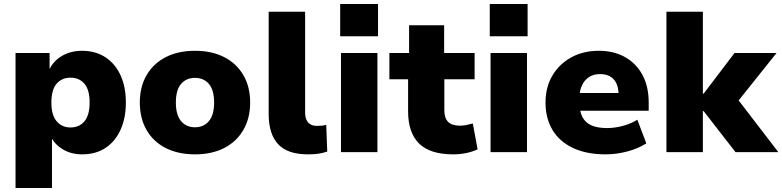

<svg xmlns="http://www.w3.org/2000/svg" viewBox="-20 -764 3928 964"><path d="M58 180V-498H229V-408H225Q244 -455 289 -482Q334 -509 392 -509Q459 -509 508.5 -477Q558 -445 585 -386.5Q612 -328 612 -249Q612 -172 585.5 -113Q559 -54 510 -21.5Q461 11 392 11Q337 11 295 -14.5Q253 -40 235 -79H241V180ZM334 -124Q378 -124 404 -155Q430 -186 430 -249Q430 -313 404 -343.5Q378 -374 334 -374Q290 -374 264 -343.5Q238 -313 238 -249Q238 -186 264.5 -155Q291 -124 334 -124Z M959 11Q875 11 812.5 -20.5Q750 -52 716 -111Q682 -170 682 -249Q682 -329 716.5 -387.5Q751 -446 813 -477.5Q875 -509 959 -509Q1043 -509 1105 -477.5Q1167 -446 1201.5 -387.5Q1236 -329 1236 -249Q1236 -170 1201.5 -111Q1167 -52 1105 -20.5Q1043 11 959 11ZM959 -125Q1003 -125 1029 -156Q1055 -187 1055 -249Q1055 -312 1029 -342.5Q1003 -373 959 -373Q915 -373 889 -342.5Q863 -312 863 -249Q863 -187 889 -156Q915 -125 959 -125Z M1526 11Q1424 11 1376.5 -40Q1329 -91 1329 -191V-705H1512V-199Q1512 -178 1518.5 -163Q1525 -148 1538 -140Q1551 -132 1572 -132Q1584 -132 1595 -133Q1606 -134 1618 -137L1623 -3Q1599 5 1576.5 8Q1554 11 1526 11Z M1688 -582V-744H1878V-582ZM1692 0V-498H1875V0Z M2256 11Q2139 11 2084 -43.5Q2029 -98 2029 -205V-366H1935V-498H2034V-637H2210V-498H2363V-366H2211V-210Q2211 -171 2230 -152Q2249 -133 2290 -133Q2304 -133 2320 -136Q2336 -139 2354 -144L2378 -14Q2352 -2 2320.5 4.5Q2289 11 2256 11Z M2439 -582V-744H2629V-582ZM2443 0V-498H2626V0Z M3021 11Q2925 11 2857 -21Q2789 -53 2754 -111.5Q2719 -170 2719 -249Q2719 -325 2752.5 -383Q2786 -441 2846.5 -475Q2907 -509 2987 -509Q3061 -509 3117 -478Q3173 -447 3205 -389Q3237 -331 3237 -249V-208H2870V-297H3100L3086 -284Q3086 -339 3061.5 -365.5Q3037 -392 2993 -392Q2961 -392 2938 -377.5Q2915 -363 2902 -335.5Q2889 -308 2889 -267V-254Q2889 -206 2904 -177Q2919 -148 2949.5 -134.5Q2980 -121 3028 -121Q3066 -121 3107.5 -132Q3149 -143 3180 -163L3225 -44Q3184 -18 3129.5 -3.5Q3075 11 3021 11Z M3326 0V-705H3509V-294H3513L3668 -498H3879L3664 -229L3667 -288L3888 0H3673L3513 -206H3509V0Z"/></svg>

Font: Nunito Sans 10pt Black
Style: Regular
Weight: 900
Designer: Vernon Adams
Foundry: Vernon Adams
Version: Version 3.101;gftools[0.9.27]